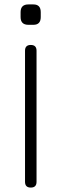

<svg xmlns="http://www.w3.org/2000/svg" viewBox="-20 -847 278 867"><path d="M108 -735Q73 -735 73 -770V-792Q73 -827 108 -827H131Q164 -827 164 -792V-770Q164 -735 131 -735ZM145 -26Q145 0 119 0Q93 0 93 -26V-618Q93 -644 119 -644Q145 -644 145 -618Z"/></svg>

Font: Jura
Style: Regular
Weight: 400
Designer: Daniel Johnson, Alexei Vanyashin
Foundry: Daniel Johnson
Version: Version 5.103